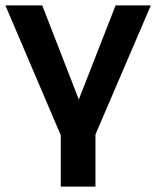

<svg xmlns="http://www.w3.org/2000/svg" viewBox="-20 -514 581 714"><path d="M206 180V-11L0 -494H137L282 -121H264L410 -494H541L335 -14V180Z"/></svg>

Font: Nunito Sans 10pt
Style: Bold
Weight: 700
Designer: Vernon Adams
Foundry: Vernon Adams
Version: Version 3.101;gftools[0.9.27]